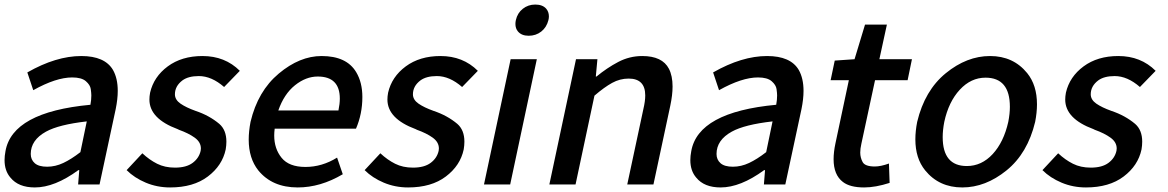

<svg xmlns="http://www.w3.org/2000/svg" viewBox="-31 -810 5127 843"><path d="M122 13Q50 13 15 -30Q-11 -60 -11 -107Q-11 -125 -7 -146Q23 -318 366 -350Q370 -371 370 -391Q370 -401 367.5 -419Q365 -437 346 -453.5Q327 -470 286 -470Q215 -470 115 -414L89 -492Q215 -564 326 -564Q429 -564 465 -503Q486 -466 486 -411Q486 -375 477 -331L406 0H312L317 -63H313Q209 13 122 13ZM176 -78Q212 -78 247 -94.5Q282 -111 322 -142L350 -277Q227 -263 171 -232Q104 -195 104 -134Q104 -109 121.5 -93.5Q139 -78 176 -78Z M716 13Q659 13 609 -8Q559 -29 525 -63L594 -137Q625 -108 659 -91Q693 -74 737 -74Q787 -74 815 -95Q843 -116 850 -148L851 -158Q851 -186 824 -205.5Q797 -225 755 -240L749 -243Q625 -289 625 -373Q625 -387 628 -403Q644 -473 705.5 -518.5Q767 -564 858 -564Q957 -564 1022 -499L953 -428Q898 -476 842 -476Q796 -476 770 -457Q737 -432 737 -396Q737 -372 761.5 -355Q786 -338 828 -323Q888 -303 932 -266Q963 -239 963 -188Q963 -172 960 -154Q945 -83 881.5 -35Q818 13 716 13Z M1276 13Q1164 13 1103 -62Q1061 -115 1061 -197Q1061 -233 1069 -275Q1101 -410 1193 -487Q1285 -564 1381 -564Q1491 -564 1533 -493Q1560 -448 1560 -384Q1560 -310 1532 -245H1175Q1173 -229 1173 -215Q1173 -157 1205.5 -117Q1238 -77 1310 -77Q1383 -77 1449 -118L1474 -45Q1376 13 1276 13ZM1455 -325Q1461 -354 1461 -377Q1461 -474 1364 -474Q1312 -474 1264 -435.5Q1216 -397 1191 -325Z M1761 13Q1704 13 1654 -8Q1604 -29 1570 -63L1639 -137Q1670 -108 1704 -91Q1738 -74 1782 -74Q1832 -74 1860 -95Q1888 -116 1895 -148L1896 -158Q1896 -186 1869 -205.5Q1842 -225 1800 -240L1794 -243Q1670 -289 1670 -373Q1670 -387 1673 -403Q1689 -473 1750.5 -518.5Q1812 -564 1903 -564Q2002 -564 2067 -499L1998 -428Q1943 -476 1887 -476Q1841 -476 1815 -457Q1782 -432 1782 -396Q1782 -372 1806.5 -355Q1831 -338 1873 -323Q1933 -303 1977 -266Q2008 -239 2008 -188Q2008 -172 2005 -154Q1990 -83 1926.5 -35Q1863 13 1761 13Z M2209 0H2094L2211 -550H2326ZM2290 -653Q2259 -653 2243 -672Q2232 -685 2232 -705Q2232 -713 2234 -722Q2241 -753 2264.5 -771.5Q2288 -790 2319 -790Q2351 -790 2367 -772Q2379 -758 2379 -738Q2379 -730 2377 -722Q2369 -690 2345.5 -671.5Q2322 -653 2290 -653Z M2838 0H2723L2794 -332Q2802 -366 2802 -391Q2802 -465 2729 -465Q2691 -465 2656.5 -446Q2622 -427 2579 -390L2496 0H2381L2498 -550H2592L2585 -474H2588Q2634 -512 2683.5 -538Q2733 -564 2789 -564Q2877 -564 2906 -508Q2922 -477 2922 -430Q2922 -393 2912 -346Z M3133 13Q3061 13 3026 -30Q3000 -60 3000 -107Q3000 -125 3004 -146Q3034 -318 3377 -350Q3381 -371 3381 -391Q3381 -401 3378.5 -419Q3376 -437 3357 -453.5Q3338 -470 3297 -470Q3226 -470 3126 -414L3100 -492Q3226 -564 3337 -564Q3440 -564 3476 -503Q3497 -466 3497 -411Q3497 -375 3488 -331L3417 0H3323L3328 -63H3324Q3220 13 3133 13ZM3187 -78Q3223 -78 3258 -94.5Q3293 -111 3333 -142L3361 -277Q3238 -263 3182 -232Q3115 -195 3115 -134Q3115 -109 3132.5 -93.5Q3150 -78 3187 -78Z M3763 13Q3701 13 3670 -11Q3629 -42 3629 -111Q3629 -142 3637 -180L3696 -458H3616L3634 -544L3721 -550L3767 -702H3863L3830 -550H3973L3954 -458H3811L3751 -179Q3746 -157 3746 -140Q3746 -118 3756.5 -98.5Q3767 -79 3810 -79Q3836 -79 3872 -92L3875 -7Q3813 13 3763 13Z M4194 13Q4092 13 4031 -62Q3988 -115 3988 -198Q3988 -234 3996 -275Q4029 -413 4121.5 -488.5Q4214 -564 4316 -564Q4418 -564 4479 -489Q4522 -436 4522 -352Q4522 -316 4514 -275Q4481 -137 4388.5 -62Q4296 13 4194 13ZM4214 -81Q4279 -81 4327.5 -133.5Q4376 -186 4396 -275Q4403 -311 4403 -341Q4403 -469 4296 -469Q4232 -469 4183 -416Q4134 -363 4115 -275Q4108 -239 4108 -208Q4108 -81 4214 -81Z M4737 13Q4680 13 4630 -8Q4580 -29 4546 -63L4615 -137Q4646 -108 4680 -91Q4714 -74 4758 -74Q4808 -74 4836 -95Q4864 -116 4871 -148L4872 -158Q4872 -186 4845 -205.5Q4818 -225 4776 -240L4770 -243Q4646 -289 4646 -373Q4646 -387 4649 -403Q4665 -473 4726.5 -518.5Q4788 -564 4879 -564Q4978 -564 5043 -499L4974 -428Q4919 -476 4863 -476Q4817 -476 4791 -457Q4758 -432 4758 -396Q4758 -372 4782.5 -355Q4807 -338 4849 -323Q4909 -303 4953 -266Q4984 -239 4984 -188Q4984 -172 4981 -154Q4966 -83 4902.5 -35Q4839 13 4737 13Z"/></svg>

Font: l_WÎeÑOS 500W
Style: Regular
Weight: 500
Designer: R?O
Version: Version 2.00 June 21, 2023